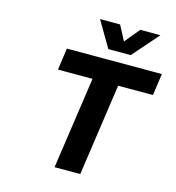

<svg xmlns="http://www.w3.org/2000/svg" viewBox="-130 -1031 1045 1142"><g transform="rotate(15 392.0 -460.5)"><path d="M180.2 -565.9 199.2 -700.2H784.2L765.1 -565.9H550.8L469.2 0H311L393.1 -565.9ZM344.2 -920.9H467.8L516.1 -829.1L591.8 -920.9H715.8L576.2 -761.2H438Z"/></g></svg>

Font: Trueno SemiBold
Style: Italic
Weight: 600
Designer: Julieta Ulanovsky
Foundry: Julieta Ulanovsky
Version: Version 3.001b | FøM Fix